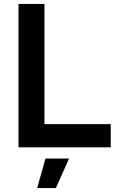

<svg xmlns="http://www.w3.org/2000/svg" viewBox="-20 -749 606 976"><path d="M74 0V-729H206V-118H543V0ZM169 207 211 57H331L264 207Z"/></svg>

Font: Mona Sans SemiBold
Style: Regular
Weight: 600
Designer: Deni Anggara
Foundry: GitHub
Version: Version 2.000;Glyphs 3.2.3 (3260)